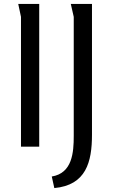

<svg xmlns="http://www.w3.org/2000/svg" viewBox="-20 -748 576 979"><path d="M73 -728C74 -722 87 -664 87 -662V0H180V-728ZM341 -728 356 -662V-55C356 29 349 135 244 152L257 211C419 196 449 78 449 -61V-728Z"/></svg>

Font: Rosario
Style: Regular
Weight: 400
Designer: Hector Gatti
Foundry: Omnibus Type
Version: Version 1.100